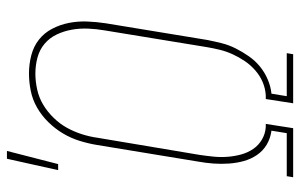

<svg xmlns="http://www.w3.org/2000/svg" viewBox="-172 -672 845 540"><g transform="rotate(-90 250.0 -402.5)"><path d="M21 0 24 -18H145L152 -61Q130 -64 112.5 -74.5Q95 -85 83.5 -102Q72 -119 66.5 -139Q61 -159 59.5 -180.5Q58 -202 59.5 -223.5Q61 -245 65 -267L112 -553Q116 -577 123.5 -601Q131 -625 144 -647Q157 -669 175.5 -688Q194 -707 216.5 -720Q239 -733 264 -738Q289 -743 313 -743Q339 -743 364 -736.5Q389 -730 408 -715Q427 -700 438.5 -678Q450 -656 455 -631Q460 -606 459 -579.5Q458 -553 454 -527L407 -241Q403 -221 398 -201Q393 -181 383.5 -162Q374 -143 361.5 -125Q349 -107 332.5 -93.5Q316 -80 296 -71.5Q276 -63 256 -61L249 -18H370L367 0H229L241 -77H251Q270 -78 288 -85.5Q306 -93 321.5 -106.5Q337 -120 348 -136.5Q359 -153 367 -170.5Q375 -188 379.5 -206.5Q384 -225 387 -243L434 -530Q438 -553 439 -576.5Q440 -600 436 -622.5Q432 -645 422.5 -665Q413 -685 396.5 -699Q380 -713 358 -719Q336 -725 312 -725Q291 -725 268 -720Q245 -715 225 -703Q205 -691 188 -673.5Q171 -656 160 -636Q149 -616 142 -594Q135 -572 132 -550L84 -264Q81 -244 79 -224Q77 -204 78.5 -184.5Q80 -165 85 -146.5Q90 -128 100.5 -112.5Q111 -97 127.5 -87.5Q144 -78 163 -77H171L159 0ZM41 -661 73 -805H95L58 -661Z"/></g></svg>

Font: Iosevka Curly Slab Thin
Style: Italic
Weight: 100
Italic angle: -9°
Monospace: yes
Designer: Belleve Invis
Foundry: Belleve Invis
Version: Version 22.1.2; ttfautohint (v1.8.4)